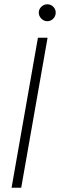

<svg xmlns="http://www.w3.org/2000/svg" viewBox="-20 -876 280 896"><path d="M34 0 157 -700H202L79 0ZM201 -777Q185 -777 173 -789Q161 -801 161 -817Q161 -833 173 -844.5Q185 -856 201 -856Q217 -856 228.5 -844.5Q240 -833 240 -817Q240 -801 228.5 -789Q217 -777 201 -777Z"/></svg>

Font: DM Sans 17pt ExtraLight
Style: Italic
Weight: 250
Italic angle: -10°
Version: Version 4.004;gftools[0.9.30]